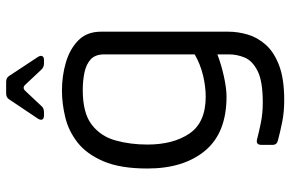

<svg xmlns="http://www.w3.org/2000/svg" viewBox="-176 -548 922 609"><g transform="rotate(-90 284.5 -243.0)"><path d="M283 15Q168 15 111.5 -53Q55 -121 55 -236Q55 -322 78 -375.5Q101 -429 137.5 -457.5Q174 -486 217.5 -496.5Q261 -507 302 -507Q349 -507 391.5 -494.5Q434 -482 461.5 -455Q489 -428 489 -383V21Q489 51 480 82Q471 113 447.5 139.5Q424 166 381.5 182Q339 198 272 198Q234 198 202 191.5Q170 185 144 178Q130 175 130 161V126Q130 107 148 112Q171 118 200.5 124Q230 130 264 130Q332 130 364.5 113.5Q397 97 407 72.5Q417 48 417 23V-14Q386 -2 348 6.5Q310 15 283 15ZM283 -51Q315 -51 350.5 -59.5Q386 -68 417 -86V-373Q417 -401 401.5 -415.5Q386 -430 360 -435.5Q334 -441 304 -441Q231 -441 194 -412.5Q157 -384 144 -337Q131 -290 131 -236Q131 -154 166 -102.5Q201 -51 283 -51ZM223 -564Q213 -564 210.5 -569.5Q208 -575 213 -583L274 -674Q280 -684 293 -684H330Q343 -684 349 -674L409 -583Q414 -575 411.5 -569.5Q409 -564 399 -564H388Q376 -564 368 -573L322 -622Q311 -635 300 -622L254 -573Q247 -564 234 -564Z"/></g></svg>

Font: Pitagon Sans
Style: Regular
Weight: 400
Designer: Travis Tran
Foundry: Pitagon
Version: Version 1.001; ttfautohint (v1.8.4.7-5d5b);gftools[0.9.26]